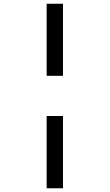

<svg xmlns="http://www.w3.org/2000/svg" viewBox="-20 -778 591 1033"><path d="M231 -757.8H318.8V-370.1H231ZM231 -153.8H318.8V234.9H231Z"/></svg>

Font: CAA NEO Sans SemiBold
Style: Regular
Weight: 600
Version: Version 1.10